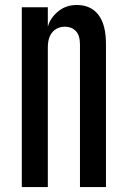

<svg xmlns="http://www.w3.org/2000/svg" viewBox="-20 -762 518 782"><path d="M68.8 0V-732.4H174.8V-653.3Q184.6 -688.5 216.3 -715.1Q248 -741.7 293 -741.7Q349.6 -741.7 380.6 -701.9Q411.6 -662.1 411.6 -582.5V0H305.7V-580.6Q305.7 -618.2 288.6 -635.7Q271.5 -653.3 244.6 -653.3Q224.6 -653.3 208.7 -644Q192.9 -634.8 183.8 -616.2Q174.8 -597.7 174.8 -568.8V0Z"/></svg>

Font: Antonio Medium
Style: Regular
Weight: 500
Designer: Vernon Adams
Foundry: Vernon Adams
Version: Version 1.002